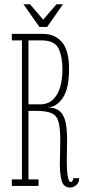

<svg xmlns="http://www.w3.org/2000/svg" viewBox="-20 -856 398 884"><path d="M304.5 7.5Q272 7.5 263.8 -24.8Q255.5 -57 255.5 -100Q255.5 -125 256.5 -152Q257.5 -179 257.5 -205.5Q257.5 -263 250 -293Q242.5 -323 218.8 -334.2Q195 -345.5 146.5 -345.5H111V-30H157.5V0H34.5V-30H81V-670H34.5V-700H178Q233 -700 265.5 -661.8Q298 -623.5 298 -537.5Q298 -449.5 269.8 -406.5Q241.5 -363.5 199 -361Q237.5 -361 256.8 -342.5Q276 -324 282.5 -290.2Q289 -256.5 289 -211Q289 -187 288.2 -161Q287.5 -135 287.5 -110Q287.5 -92 288.8 -70.5Q290 -49 294.2 -33.5Q298.5 -18 306.5 -18Q310 -18 313.8 -23.5Q317.5 -29 317.5 -35.5H344.5Q344.5 -14.5 330.8 -3.5Q317 7.5 304.5 7.5ZM111 -375.5H163.5Q201 -375.5 223.8 -397.2Q246.5 -419 257 -455.2Q267.5 -491.5 267.5 -535.5Q267.5 -596.5 249.2 -633.2Q231 -670 171 -670H111ZM161.5 -732 88 -836.5H118L179 -765.5L240 -836.5H270L197 -732Z"/></svg>

Font: Imbue 10pt Thin
Style: Regular
Weight: 100
Designer: Tyler Finck
Foundry: Etcetera Type Company
Version: Version 1.102; ttfautohint (v1.8.3)